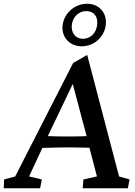

<svg xmlns="http://www.w3.org/2000/svg" viewBox="-36 -1004 722 1024"><path d="M-16 0H178L187 -47L119 -63L190 -215C236 -216 279 -218 321 -218C360 -218 400 -217 441 -216L481 -63L409 -47L405 0H646L655 -47L599 -63L429 -711L354 -668L45 -63L-14 -47ZM219 -278 352 -556 426 -278C400 -277 367 -276 328 -276C282 -276 246 -277 219 -278ZM298 -870C290 -807 335 -757 400 -757C465 -757 520 -806 528 -870C536 -935 493 -984 428 -984C363 -984 306 -934 298 -870ZM347 -871C352 -915 385 -945 424 -945C464 -945 488 -916 482 -871C477 -827 446 -797 406 -797C367 -797 342 -830 347 -871Z"/></svg>

Font: TPK Tissa Web Medium
Style: Italic
Weight: 500
Italic angle: -7°
Designer: Jacques Le Bailly, Suppakit Chalermlarp | Katatrad Co.,Ltd.
Foundry: Jacques Le Bailly, Cadson Demak Co.,Ltd.
Version: Version 5.000;Glyphs 3.1.2 (3151)